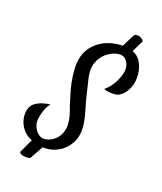

<svg xmlns="http://www.w3.org/2000/svg" viewBox="-222 -795 738 874"><g transform="rotate(30 147.0 -358.0)"><path d="M248 -652.3Q274.4 -647.5 290.5 -630.4Q306.6 -613.3 315.4 -592.8Q324.2 -572.3 326.7 -552.7Q329.1 -533.2 328.1 -523.4Q327.1 -512.7 323.7 -499.5Q320.3 -486.3 314 -474.6Q307.6 -462.9 297.9 -453.6Q288.1 -444.3 274.4 -441.4Q263.7 -438.5 253.9 -437.5Q246.1 -436.5 236.8 -436.5Q227.5 -436.5 222.7 -440.4Q235.4 -453.1 243.2 -469.7Q251 -486.3 255.9 -502Q260.7 -519.5 262.7 -539.1Q265.6 -571.3 250 -591.3Q234.4 -611.3 217.8 -611.3Q202.1 -611.3 186.5 -603.5Q170.9 -595.7 157.2 -582.5Q143.6 -569.3 134.3 -550.3Q125 -531.2 123 -509.8Q121.1 -479.5 136.7 -443.4Q152.3 -407.2 169.9 -367.2Q182.6 -338.9 195.3 -314Q208 -289.1 216.8 -266.1Q225.6 -243.2 229 -221.2Q232.4 -199.2 228.5 -175.8Q226.6 -164.1 219.2 -147Q211.9 -129.9 198.2 -113.8Q184.6 -97.7 163.1 -85Q141.6 -72.3 112.3 -68.4L87.9 2Q79.1 6.8 67.4 8.8Q61.5 9.8 55.7 9.8Q49.8 9.8 45.9 8.8Q42 7.8 38.6 5.9Q35.2 3.9 34.2 0Q39.1 -14.6 42 -27.8Q44.9 -41 47.9 -50.8Q50.8 -61.5 53.7 -71.3Q25.4 -77.1 7.8 -91.3Q-9.8 -105.5 -19.5 -122.1Q-29.3 -138.7 -32.7 -154.8Q-36.1 -170.9 -35.2 -179.7Q-33.2 -202.1 -22.9 -214.4Q-12.7 -226.6 3.9 -237.3L17.6 -244.1Q31.2 -251 45.9 -254.9Q36.1 -239.3 33.2 -219.7Q30.3 -209 30.3 -198.2Q25.4 -155.3 44.4 -130.4Q63.5 -105.5 88.9 -103.5Q97.7 -103.5 109.9 -108.4Q122.1 -113.3 133.3 -123.5Q144.5 -133.8 152.3 -147.9Q160.2 -162.1 162.1 -181.6Q164.1 -200.2 159.7 -217.3Q155.3 -234.4 148.9 -249Q142.6 -263.7 134.8 -276.9Q127 -290 121.1 -300.8Q116.2 -312.5 104 -335Q91.8 -357.4 80.1 -386.7Q68.4 -416 60.1 -449.2Q51.8 -482.4 54.7 -513.7Q57.6 -541 69.8 -564Q82 -586.9 101.6 -605Q121.1 -623 146 -634.8Q170.9 -646.5 197.3 -651.4Q201.2 -663.1 207 -684.1Q212.9 -705.1 217.8 -717.8Q218.8 -721.7 226.6 -724.6Q234.4 -727.5 245.1 -725.6Q266.6 -720.7 264.6 -710Q261.7 -700.2 256.8 -683.1Q252 -666 248 -652.3Z"/></g></svg>

Font: Satisfy
Style: Regular
Weight: 400
Designer: Font Diner, Inc
Foundry: Font Diner, Inc
Version: Version 1.000